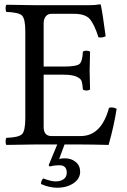

<svg xmlns="http://www.w3.org/2000/svg" viewBox="-20 -669 589 889"><path d="M255.9 96.2Q230 96.2 210.9 102.1L205.1 96.2L245.1 0H140.1Q59.1 1 9.8 2Q5.9 -2 5.9 -13.9Q5.9 -25.9 9.8 -30.8Q65.9 -32.7 81.5 -47.4Q97.2 -62 97.2 -122.1V-522.9Q97.2 -583 81.5 -597.4Q65.9 -611.8 9.8 -613.8Q5.9 -617.7 5.9 -629.9Q5.9 -642.1 9.8 -647L139.2 -645H394Q419.9 -645 442.9 -648.9Q446.8 -648.9 446.8 -646Q454.6 -611.8 469.2 -501Q453.1 -493.2 436 -496.1Q417 -556.2 396 -580.6Q375 -605 323.2 -605H217.8Q200.7 -605 191.4 -592.5Q182.1 -580.1 182.1 -561V-360.8H272.9Q334 -360.8 347.9 -372.8Q361.8 -384.8 363.8 -429.2Q367.7 -434.1 379.9 -434.1Q392.1 -434.1 397 -429.2Q395 -369.1 395 -342.8Q395 -324.7 397 -254.9Q392.1 -250 380.1 -250Q368.2 -250 363.8 -254.9Q361.8 -281.7 357.9 -293.5Q354 -305.2 334 -314.2Q314 -323.2 272.9 -323.2H182.1V-82Q182.1 -39.1 217.8 -39.1H354Q449.2 -39.1 484.9 -169.9Q503.9 -174.8 520 -165Q507.8 -85.9 482.9 2Q402.8 0 355 0H278.8L253.9 66.9Q266.1 64 279.8 64Q310.5 64 330.8 81.1Q351.1 98.1 351.1 126Q351.1 158.2 320.6 179.2Q290 200.2 244.1 200.2Q209 200.2 169.9 183.1Q169.9 167 180.2 157.2Q218.3 171.4 237.8 170.9Q260.7 170.9 274.9 160.4Q289.1 149.9 289.1 130.9Q289.1 96.2 255.9 96.2Z"/></svg>

Font: Linux Libertine Capitals
Style: Small Caps
Weight: 400
Designer: Philipp H. Poll
Foundry: Philipp H. Poll
Version: Version 5.1.3